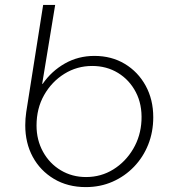

<svg xmlns="http://www.w3.org/2000/svg" viewBox="-20 -750 702 783"><path d="M330 13Q256 13 200 -20.5Q144 -54 113.5 -110.5Q83 -167 83 -239Q83 -253 84 -266Q85 -279 87 -293L156 -730H205L152 -408H154Q190 -460 244.5 -491Q299 -522 365 -522Q435 -522 489 -489.5Q543 -457 574 -400.5Q605 -344 605 -272Q605 -212 584.5 -160.5Q564 -109 526.5 -70Q489 -31 439 -9Q389 13 330 13ZM331 -28Q392 -28 442 -59Q492 -90 523 -142.5Q554 -195 557 -259Q560 -324 534 -374Q508 -424 461.5 -452.5Q415 -481 356 -481Q294 -481 242.5 -449Q191 -417 160 -362.5Q129 -308 129 -238Q129 -179 155.5 -131Q182 -83 228 -55.5Q274 -28 331 -28Z"/></svg>

Font: MuseoModerno Thin ExtraLight
Style: Italic
Weight: 250
Italic angle: -9°
Version: Version 1.003